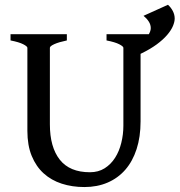

<svg xmlns="http://www.w3.org/2000/svg" viewBox="-20 -756 740 791"><path d="M699.7 -679.7Q699.7 -666 692.4 -648.7Q685.1 -631.3 668.7 -612.1Q652.3 -592.8 625.5 -573Q598.6 -553.2 559.1 -534.2V-255.9Q559.1 -191.9 542.7 -141.6Q526.4 -91.3 496.1 -56.6Q465.8 -22 423.1 -3.7Q380.4 14.6 327.6 14.6Q277.3 14.6 234.4 0.7Q191.4 -13.2 159.9 -41.7Q128.4 -70.3 110.6 -113.8Q92.8 -157.2 92.8 -216.8V-559.1Q92.8 -564.9 75.7 -573.7Q58.6 -582.5 23.4 -589.4V-615.2H255.4V-589.4Q222.2 -582.5 203.9 -574.2Q185.5 -565.9 185.5 -559.1V-243.7Q185.5 -149.9 226.3 -98.1Q267.1 -46.4 350.6 -46.4Q385.3 -46.4 411.1 -62.7Q437 -79.1 454.1 -106Q471.2 -132.8 479.7 -167.5Q488.3 -202.1 488.3 -238.3V-559.1Q488.3 -564.9 471.2 -573.7Q454.1 -582.5 418.9 -589.4V-615.2H593.3Q601.1 -628.9 601.1 -640.1Q601.1 -654.3 593 -667Q585 -679.7 571.3 -690.9L671.9 -736.3Q684.1 -725.6 691.9 -710.7Q699.7 -695.8 699.7 -679.7Z"/></svg>

Font: Gentium Book Basic
Style: Regular
Weight: 400
Designer: J. Victor Gaultney and Annie Olsen
Foundry: SIL International
Version: Version 1.102; 2013; Maintenance release